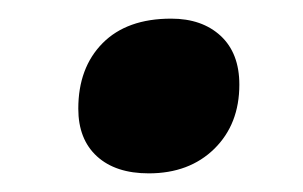

<svg xmlns="http://www.w3.org/2000/svg" viewBox="-20 -456 325 206"><path d="M64 -339.4Q64 -383.3 90.1 -409.7Q116.2 -436 163.6 -436Q196.8 -436 216.8 -417.5Q236.8 -398.9 236.8 -365.2Q236.8 -322.8 210 -296.4Q183.1 -270 139.6 -270Q104 -270 84 -288.3Q64 -306.6 64 -339.4Z"/></svg>

Font: CAA NEO Sans
Style: Bold Italic
Weight: 700
Italic angle: -12°
Version: Version 1.10